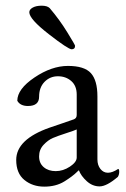

<svg xmlns="http://www.w3.org/2000/svg" viewBox="-20 -662 453 688"><path d="M329.1 -316.4V-90.8Q329.1 -70.3 339.8 -56.6Q350.6 -43 366.7 -43Q382.8 -43 403.3 -56.6Q407.2 -56.6 407.2 -46.4Q407.2 -36.1 402.3 -28.3Q362.3 5.9 336.9 5.9Q311.5 5.9 291 -12.7Q270.5 -31.2 262.7 -51.8Q261.7 -51.8 255.4 -45.4Q240.2 -30.3 210.4 -11.7Q180.2 6.8 138.7 6.8Q96.7 6.8 67.4 -17.1Q38.1 -41 38.1 -88.9Q38.1 -162.6 157.7 -204.6Q175.8 -210.9 205.1 -220.7Q234.4 -230.5 244.6 -234.4Q254.9 -238.3 254.9 -250V-323.2Q254.9 -354.5 235.4 -371.6Q215.8 -388.7 187.5 -388.7Q159.2 -388.7 139.6 -368.7Q120.1 -348.6 120.1 -315.4Q120.1 -282.2 80.1 -282.2Q52.7 -282.2 42 -300.8Q42 -342.8 103.5 -384.3Q165 -425.8 223.6 -425.8Q282.2 -425.8 305.7 -399.9Q329.1 -374 329.1 -316.4ZM254.9 -97.7V-198.2Q247.1 -194.3 216.8 -184.6Q186.5 -174.8 169.4 -167.5Q152.3 -160.2 136.2 -143.1Q120.1 -126 120.1 -101.6Q120.1 -77.1 136.7 -63Q153.3 -48.8 179.7 -48.8Q206.1 -48.8 230.5 -64.9Q254.9 -81.1 254.9 -97.7ZM85 -618.2Q85 -627.9 97.2 -634.8Q109.4 -641.6 129.4 -641.6Q149.4 -641.6 158.2 -632.8Q194.3 -590.3 221.7 -545.4Q249 -501 249 -498Q249 -485.4 236.8 -485.4Q224.6 -485.4 154.8 -539.6Q85 -593.8 85 -618.2Z"/></svg>

Font: CrimsonText-Roman
Style: Roman
Weight: 400
Version: Version 0.13